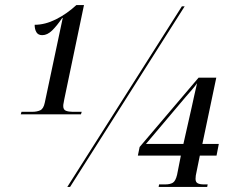

<svg xmlns="http://www.w3.org/2000/svg" viewBox="-20 -739 919 759"><path d="M62 -287 65 -297H108Q126 -297 139 -303Q152 -309 157 -333L228 -668H226Q205 -637 186 -618.5Q167 -600 147 -600Q131 -600 124 -611.5Q117 -623 117 -641Q158 -641 201 -662.5Q244 -684 282 -719H312L234 -346Q233 -338 231.5 -332Q230 -326 230 -320Q230 -305 241 -301Q252 -297 267 -297H303L300 -287ZM246 0 699 -714H710L257 0ZM607 0 609 -10H633Q652 -10 663 -16.5Q674 -23 680 -48L695 -124H525L532 -158L765 -432H835L780 -170H845L836 -124H770L757 -60Q755 -52 754 -45Q753 -38 753 -32Q753 -19 761.5 -14.5Q770 -10 786 -10H801L799 0ZM557 -170H705L738 -316Q743 -340 748.5 -364Q754 -388 759 -410Q750 -397 738.5 -384Q727 -371 715 -357Z"/></svg>

Font: Noto Serif Display Condensed SemiBold
Style: Italic
Weight: 600
Width: 3
Italic angle: -12°
Designer: Monotype Design Team
Foundry: Monotype Imaging Inc.
Version: Version 2.009